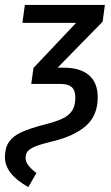

<svg xmlns="http://www.w3.org/2000/svg" viewBox="-49 -547 450 780"><path d="M-29 92Q-29 53 -12 29Q5 5 38 -10Q71 -25 128 -40Q176 -52 202.5 -64Q229 -76 243 -96Q257 -116 257 -150Q257 -180 242.5 -193Q228 -206 198 -206H78L87 -271L260 -454H42L52 -527H377L368 -459L185 -272H210Q277 -272 312.5 -241.5Q348 -211 348 -152Q348 -78 300.5 -36Q253 6 165 27Q119 38 95.5 47.5Q72 57 63.5 67.5Q55 78 55 94Q55 110 66 124.5Q77 139 99 156L66 213Q-29 160 -29 92Z"/></svg>

Font: Fira Sans Extra Condensed
Style: Italic
Weight: 400
Width: 3
Italic angle: -8°
Designer: Carrois Corporate & Edenspiekermann AG
Foundry: Carrois Corporate GbR & Edenspiekermann AG
Version: Version 4.203